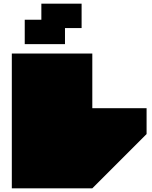

<svg xmlns="http://www.w3.org/2000/svg" viewBox="-20 -1020 824 1040"><path d="M44 -730H480V-434H774V-294L480 0H44ZM204 -1000H422V-868H332V-781H114V-913H204V-1000Z"/></svg>

Font: El Pececito
Style: Regular
Weight: 400
Designer: deFharo
Foundry: deFharo
Version: El Pececito Version 1.000